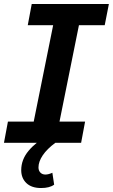

<svg xmlns="http://www.w3.org/2000/svg" viewBox="-33 -720 569 968"><path d="M365 -593 267 -107H396L376 0H-13L7 -107H137L235 -593H107L127 -700H516L495 -593ZM74 138Q74 85 110.5 41Q147 -3 209 -38L246 0Q204 31 182.5 63Q161 95 161 124Q161 140 170.5 150Q180 160 196 160Q211 160 231 151L240 211Q217 228 174 228Q126 228 100 203Q74 178 74 138Z"/></svg>

Font: Montserrat Alternates SemiBold
Style: Italic
Weight: 600
Italic angle: -11.3°
Designer: Julieta Ulanovsky
Foundry: Julieta Ulanovsky
Version: Version 7.200